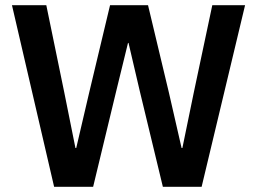

<svg xmlns="http://www.w3.org/2000/svg" viewBox="-20 -718 989 738"><path d="M188 0 26 -698H158L227 -363L270 -149H273L323 -363L403 -698H549L629 -363L678 -149H681L725 -363L796 -698H922L755 0H606L517 -369L474 -553H472L427 -369L338 0Z"/></svg>

Font: Plexus Sans SemiBold
Style: Regular
Weight: 600
Version: Version 2.001;PS 002.001;hotconv 1.0.70;makeotf.lib2.5.58329